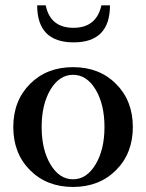

<svg xmlns="http://www.w3.org/2000/svg" viewBox="-20 -703 558 734"><path d="M261.7 -541Q122.1 -541 122.1 -682.6H154.8Q172.4 -596.7 260.7 -596.7Q348.6 -596.7 367.7 -682.6H400.4Q400.4 -541 261.7 -541ZM259.3 11.7Q158.7 11.7 94.7 -52.5Q30.8 -116.7 30.8 -217.3Q30.8 -317.9 94.7 -382.1Q158.7 -446.3 259.3 -446.3Q359.9 -446.3 423.8 -382.1Q487.8 -317.9 487.8 -217.3Q487.8 -116.7 423.6 -52.5Q359.4 11.7 259.3 11.7ZM259.3 -17.6Q311 -17.6 345.2 -74.2Q379.4 -130.9 379.4 -217.3Q379.4 -304.2 345.5 -360.6Q311.5 -417 259.3 -417Q207 -417 173.1 -360.6Q139.2 -304.2 139.2 -217.3Q139.2 -130.9 173.1 -74.2Q207 -17.6 259.3 -17.6Z"/></svg>

Font: Elstob Medium
Style: Regular
Weight: 500
Designer: Peter S. Baker
Version: Version 1.015